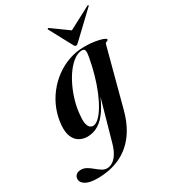

<svg xmlns="http://www.w3.org/2000/svg" viewBox="-279 -751 980 1102"><g transform="rotate(-30 210.5 -199.5)"><path d="M362.5 -22Q338.5 69.5 292.8 128.5Q247 187.5 182.5 216.2Q118 245 35.5 245Q-15 245 -41 229.8Q-67 214.5 -67 191.5Q-67 175.5 -55.8 164.8Q-44.5 154 -23 154Q-3.5 154 13.8 164.2Q31 174.5 47.2 188.2Q63.5 202 79.5 212.2Q95.5 222.5 113 222.5Q131 222.5 149.2 211.2Q167.5 200 183.2 175.2Q199 150.5 210 110.5L295 -191.5L299 -189.5Q272.5 -119.5 242.8 -75.8Q213 -32 179.2 -11.5Q145.5 9 107 9Q76.5 9 52.8 -5Q29 -19 17 -48.2Q5 -77.5 8.5 -122.5Q12.5 -174 31 -222Q49.5 -270 81 -311.2Q112.5 -352.5 153.8 -383Q195 -413.5 244 -430.8Q293 -448 347.5 -448Q384 -448 415 -443Q446 -438 464.8 -431Q483.5 -424 483.5 -418.5Q483.5 -413.5 478.8 -411.5Q474 -409.5 469 -407.2Q464 -405 462.5 -399ZM130 -117Q126.5 -81.5 131.2 -62.2Q136 -43 145.2 -35.8Q154.5 -28.5 163.5 -28.5Q182.5 -28.5 203.2 -47.8Q224 -67 244.2 -100.8Q264.5 -134.5 282.8 -178.8Q301 -223 315.5 -273.8Q330 -324.5 339.5 -376.5Q345.5 -404.5 343.8 -420.5Q342 -436.5 325 -436.5Q299 -436.5 272.5 -417.8Q246 -399 221.8 -366.8Q197.5 -334.5 178 -293.2Q158.5 -252 145.8 -206.8Q133 -161.5 130 -117ZM357 -547 225.5 -642Q223.5 -643.5 221.5 -643.8Q219.5 -644 218 -643Q216.5 -642.5 216 -640.5Q215.5 -638.5 217 -636L298 -485.5Q300.5 -481 303 -478.8Q305.5 -476.5 309.5 -476.5Q314 -476.5 317.8 -478.8Q321.5 -481 326 -485.5L484.5 -636Q486.5 -638.5 487.2 -640.5Q488 -642.5 487 -643Q486 -644 484 -643.8Q482 -643.5 479 -642L299 -547Z"/></g></svg>

Font: Fraunces 120pt SemiBold
Style: Italic
Weight: 600
Italic angle: -16°
Version: Version 1.000;[b76b70a41]